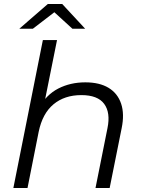

<svg xmlns="http://www.w3.org/2000/svg" viewBox="-20 -943 716 963"><path d="M408 -530Q479 -530 524.5 -502.5Q570 -475 587.5 -423Q605 -371 590 -299L530 0H459L519 -300Q535 -378 502.5 -422Q470 -466 388 -466Q304 -466 248.5 -420Q193 -374 174 -282L118 0H47L195 -742H266L192 -374L174 -400Q212 -468 272.5 -499Q333 -530 408 -530ZM77 -799 220 -923H292L407 -799H343L227 -905H283L145 -799Z"/></svg>

Font: MOST Montserrat
Style: Italic
Weight: 400
Italic angle: -11.3°
Designer: Julieta Ulanovsky
Foundry: Julieta Ulanovsky
Version: Version 8.000;March 11, 2024;FontCreator 15.0.0.2926 64-bit